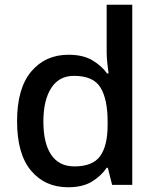

<svg xmlns="http://www.w3.org/2000/svg" viewBox="-20 -780 661 810"><path d="M267 10Q170 10 111 -60Q52 -130 52 -269Q52 -407 111.5 -478Q171 -549 269 -549Q330 -549 369 -526Q408 -503 432 -470H438Q436 -484 433 -511Q430 -538 430 -559V-760H538V0H453L435 -72H430Q407 -38 368 -14Q329 10 267 10ZM294 -78Q371 -78 402.5 -121.5Q434 -165 434 -252V-268Q434 -361 404 -410.5Q374 -460 292 -460Q229 -460 196 -408.5Q163 -357 163 -267Q163 -176 196 -127Q229 -78 294 -78Z"/></svg>

Font: Noto Sans Kawi Medium
Style: Regular
Weight: 500
Designer: Fadhl Haqq
Version: Version 1.000